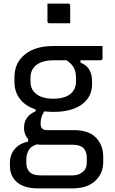

<svg xmlns="http://www.w3.org/2000/svg" viewBox="-20 -794 640 1064"><path d="M113 -85Q113 -150 177 -177V-188Q121 -206 90.5 -245.5Q60 -285 60 -341V-365Q60 -445 117.5 -492Q175 -539 276 -539H548V-471Q548 -460 537 -460H426V-447Q461 -433 475.5 -406.5Q490 -380 490 -347V-326Q490 -257 434 -215.5Q378 -174 276 -174Q250 -174 226 -177Q205 -149 205 -108Q205 -73 240 -73H388Q471 -73 511.5 -31.5Q552 10 552 75V104Q552 167 507.5 208.5Q463 250 380 250H191Q114 250 74.5 216Q35 182 35 126V109Q35 63 62 31.5Q89 0 136 -9V-23Q113 -48 113 -85ZM276 -247Q336 -247 368.5 -272Q401 -297 401 -343V-367Q401 -395 390 -417Q379 -439 349 -460H276Q217 -460 183 -435Q149 -410 149 -363V-341Q149 -304 173 -280Q206 -247 276 -247ZM207 178H380Q402 178 417.5 171.5Q433 165 443 155Q453 145 457 132Q461 119 461 103V80Q461 47 443 27.5Q425 8 380 8H208Q196 8 185 6Q152 15 139 38Q126 61 126 88V112Q126 140 144 159Q162 178 207 178ZM243 -774H358Q369 -774 369 -763V-665H254Q243 -665 243 -676Z"/></svg>

Font: Recursive Mn Lnr St
Style: Regular
Weight: 400
Monospace: yes
Version: Version 1.079;hotconv 1.0.112;makeotfexe 2.5.65598; ttfautoh